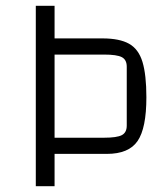

<svg xmlns="http://www.w3.org/2000/svg" viewBox="-20 -645 549 665"><path d="M335 -512Q394 -512 427 -493.5Q460 -475 473.5 -430.5Q487 -386 487 -308Q487 -201 456.5 -156.5Q426 -112 350 -112H169V0H104V-625H169V-512ZM419 -210V-414Q419 -438 402 -447Q385 -456 340 -456H169V-168H340Q385 -168 402 -177Q419 -186 419 -210Z"/></svg>

Font: Changa ExtraLight
Style: Regular
Weight: 250
Designer: Eduardo Rodriguez Tunni
Foundry: Eduardo Rodriguez Tunni
Version: Version 3.002; ttfautohint (v1.8.2)